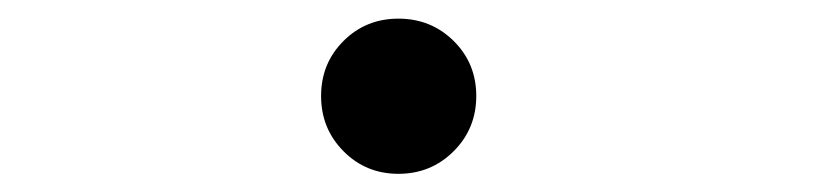

<svg xmlns="http://www.w3.org/2000/svg" viewBox="-20 -175 890 206"><path d="M466.8 -12.8Q442.5 11.5 407.5 11.5Q372.5 11.5 348.5 -12.8Q324.5 -37 324.5 -72Q324.5 -107 348.5 -131Q372.5 -155 407.5 -155Q442.5 -155 466.8 -131Q491 -107 491 -72Q491 -37 466.8 -12.8Z"/></svg>

Font: League Mono Wide
Style: Regular
Weight: 400
Width: 8
Designer: Tyler Finck
Foundry: The League of Moveable Type / Tyler Finck
Version: Version 2.210